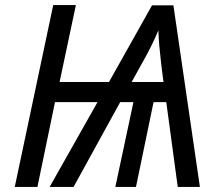

<svg xmlns="http://www.w3.org/2000/svg" viewBox="-20 -734 852 754"><path d="M38 0 189 -714H278L214 -412H408L577 -713H661L765 0H678L633 -333H583L514 0H433L504 -333H452L269 0H175L363 -333H196L127 0ZM497 -412H622L613 -483Q608 -527 605.5 -555Q603 -583 602 -615Q590 -586 574 -553.5Q558 -521 538 -486Z"/></svg>

Font: Noto Sans Display
Style: Italic
Weight: 400
Italic angle: -12°
Designer: Monotype Design Team
Foundry: Monotype Imaging Inc.
Version: Version 2.003